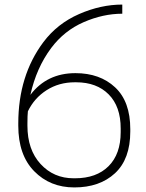

<svg xmlns="http://www.w3.org/2000/svg" viewBox="-20 -810 640 840"><path d="M515 -790V-750Q431 -750 346 -713Q261 -676 204 -600Q139 -513 113 -395Q185 -490 310 -490Q417 -490 483.5 -428Q550 -366 550 -245V-235Q550 -114 483 -52Q416 10 305 10Q199 10 129.5 -61Q60 -132 60 -260V-270Q60 -479 170 -626Q231 -707 326 -748.5Q421 -790 515 -790ZM307 -450Q238 -450 184 -415.5Q130 -381 102 -323Q100 -305 100 -270V-260Q100 -155 157.5 -92.5Q215 -30 302 -30H308Q402 -30 455 -83Q508 -136 508 -232V-248Q508 -344 455.5 -397Q403 -450 313 -450Z"/></svg>

Font: Cooper Hewitt
Style: Light
Weight: 703
Designer: Village Type and Design LLC
Foundry: Cooper Hewitt Smithsonian Design Museum
Version: 1.000